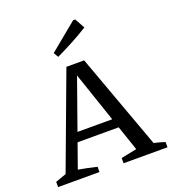

<svg xmlns="http://www.w3.org/2000/svg" viewBox="-158 -1019 1024 1138"><g transform="rotate(-20 354.0 -449.5)"><path d="M633 -52Q650 -48 667.5 -43.5Q685 -39 702 -33V0H425V-33L524 -53L332 -618H356L157 -57Q187 -52 215.5 -46Q244 -40 273 -33V0H12V-33L80 -57L302 -653H414ZM182 -210V-268H525V-210ZM277 -725 259 -755 434 -899H447L482 -836Q433 -805 381 -777.5Q329 -750 277 -725Z"/></g></svg>

Font: Piazzolla 24pt Medium
Style: Regular
Weight: 500
Designer: Juan Pablo del Peral
Foundry: Huerta Tipografica
Version: Version 2.005